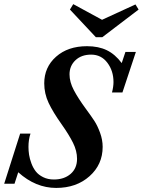

<svg xmlns="http://www.w3.org/2000/svg" viewBox="-56 -901 694 934"><path d="M410.2 -720.2 284.2 -854.5 300.3 -880.9 440.4 -804.7 603 -879.4 618.2 -854.5 441.9 -720.2ZM217.3 13.2Q117.2 13.2 32.7 -63L14.6 -7.3H-35.6L42 -251H92.3Q82.5 -222.2 82.5 -186.5Q82.5 -167.5 85.4 -148.2Q88.4 -128.9 96.7 -106.4Q105 -84 118.2 -67.1Q131.3 -50.3 154.1 -39.1Q176.8 -27.8 206.1 -27.8Q255.9 -27.8 287.4 -54.9Q318.8 -82 318.8 -128.4Q318.8 -167 299.1 -206.5Q279.3 -246.1 243.7 -296.4Q201.7 -355.5 180.4 -400.6Q159.2 -445.8 159.2 -495.6Q159.2 -574.2 216.8 -625.2Q274.4 -676.3 367.2 -676.3Q423.3 -676.3 463.6 -656.7Q503.9 -637.2 536.1 -594.2L554.2 -648.4H605L539.6 -451.2H488.8Q496.1 -479.5 496.1 -502Q496.1 -556.2 466.3 -595.7Q436.5 -635.3 387.2 -635.3Q339.8 -635.3 311 -607.9Q282.2 -580.6 282.2 -539.1Q282.2 -502.4 303 -462.9Q323.7 -423.3 361.3 -372.1Q388.7 -335 403.3 -312.5Q418 -290 430.7 -255.4Q443.4 -220.7 443.4 -186.5Q443.4 -100.6 379.4 -43.7Q315.4 13.2 217.3 13.2Z"/></svg>

Font: Elstob 8pt SemiBold
Style: Italic
Weight: 600
Italic angle: -20°
Designer: Peter S. Baker
Version: Version 1.015